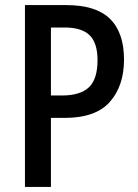

<svg xmlns="http://www.w3.org/2000/svg" viewBox="-20 -734 543 754"><path d="M240 -714Q357 -714 412 -660Q467 -606 467 -500Q467 -397 411.5 -334Q356 -271 234 -271H180V0H78V-714ZM234 -626H180V-359H223Q295 -359 329 -391Q363 -423 363 -498Q363 -565 332 -595.5Q301 -626 234 -626Z"/></svg>

Font: Noto Sans Condensed Medium
Style: Regular
Weight: 500
Width: 3
Designer: Monotype Design Team
Foundry: Monotype Imaging Inc.
Version: Version 2.013; ttfautohint (v1.8.4.7-5d5b)